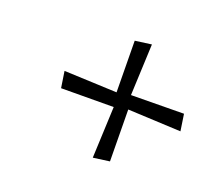

<svg xmlns="http://www.w3.org/2000/svg" viewBox="-82 -657 735 649"><g transform="rotate(20 286.0 -332.0)"><path d="M314 -303 125 -302 116 -361 306 -353 304 -538 363 -546 355 -361 545 -363 554 -303 363 -312 365 -126 306 -118Z"/></g></svg>

Font: Ibarra Real Nova
Style: Bold Italic
Weight: 700
Italic angle: -22°
Designer: Jose Maria Ribagorda & Octavio Pardo
Foundry: Octavio Pardo
Version: Version 1.014